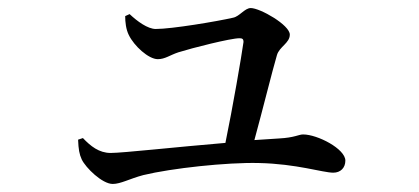

<svg xmlns="http://www.w3.org/2000/svg" viewBox="-20 -493 1040 477"><path d="M260 -36C280 -36 302 -49 336 -58C406 -75 544 -90 623 -88C717 -86 782 -64 808 -64C826 -64 838 -76 838 -94C838 -123 769 -159 733 -159C722 -159 712 -151 673 -149L612 -145C632 -218 657 -319 668 -356C674 -377 700 -386 700 -407C700 -431 626 -473 603 -473C588 -473 575 -452 559 -449C520 -440 407 -421 367 -421C347 -421 321 -440 302 -458L291 -453C291 -438 293 -420 300 -406C313 -379 349 -346 372 -346C390 -346 402 -356 423 -363C458 -374 553 -398 575 -398C582 -398 585 -396 585 -389C580 -353 558 -225 540 -138C420 -128 285 -113 255 -113C226 -113 205 -130 186 -150L174 -146C175 -122 177 -110 183 -97C193 -76 234 -36 260 -36Z"/></svg>

Font: Source Han Serif CN Medium
Style: Regular
Weight: 500
Designer: Ryoko NISHIZUKA 西塚涼子 (kana & ideographs); Frank Grießhammer (Latin, Greek & Cyrillic); Wenlong ZHANG 张文龙 (bopomofo); San
Foundry: Adobe
Version: Version 2.002;hotconv 1.1.0;makeotfexe 2.6.0